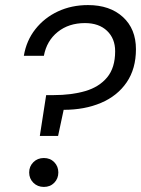

<svg xmlns="http://www.w3.org/2000/svg" viewBox="-20 -732 556 757"><path d="M137 -196 162 -357H191Q262 -357 316.5 -373Q371 -389 402.5 -427Q434 -465 434 -530Q434 -580 402 -610.5Q370 -641 315 -641Q251 -641 207.5 -606Q164 -571 153 -512H74Q84 -572 119.5 -617Q155 -662 208.5 -687Q262 -712 327 -712Q413 -712 464.5 -665Q516 -618 516 -538Q516 -461 479.5 -407.5Q443 -354 378.5 -326.5Q314 -299 231 -299L209 -196ZM153 5Q128 5 111.5 -11.5Q95 -28 95 -52Q95 -76 111.5 -92.5Q128 -109 153 -109Q178 -109 194 -92.5Q210 -76 210 -52Q210 -28 194 -11.5Q178 5 153 5Z"/></svg>

Font: DeepMind Sans
Style: Italic
Weight: 400
Italic angle: -10°
Designer: Jonny Pinhorn / Modifications: Colophon Foundry
Foundry: Colophon Foundry
Version: Version 1.002; ttfautohint (v1.8.2)